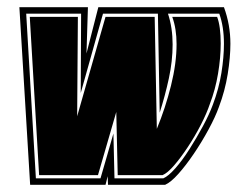

<svg xmlns="http://www.w3.org/2000/svg" viewBox="-20 -515 662 535"><path d="M64 0 34 -495H225L221 -366L254 -495H604Q622 -446 622 -393Q622 -355 614.5 -308.5Q607 -262 590 -217Q580 -189 561 -154Q542 -119 520 -86.5Q498 -54 477 -30.5Q456 -7 440 0H281L280 -24L274 0ZM80 -18H260L278 -80Q283 -96 287 -111.5Q291 -127 296 -143L299 -18H435Q449 -24 468.5 -46Q488 -68 508 -99.5Q528 -131 545.5 -163.5Q563 -196 573 -223Q590 -268 597 -312Q604 -356 604 -393Q604 -441 591 -477H448Q461 -438 461 -391Q461 -345 450.5 -296.5Q440 -248 425 -201L420 -477H267L205 -256L206 -477H53ZM89 -27 63 -468H197L195 -191L274 -468H411L417 -156Q441 -214 456.5 -276.5Q472 -339 472 -392Q472 -435 460 -468H585Q590 -455 592.5 -436Q595 -417 595 -394Q595 -354 587.5 -309.5Q580 -265 565 -226Q556 -199 539.5 -167Q523 -135 503.5 -105.5Q484 -76 465.5 -54.5Q447 -33 433 -27H308L304 -203L253 -27Z"/></svg>

Font: Alumni Sans Collegiate One SC
Style: Italic
Weight: 400
Italic angle: -8°
Designer: Robert E. Leuschke
Foundry: Robert E. Leuschke
Version: Version 1.100